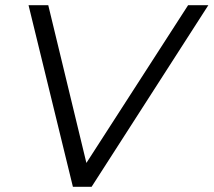

<svg xmlns="http://www.w3.org/2000/svg" viewBox="-20 -720 823 740"><path d="M261 0 90 -700H166L313 -92L705 -700H783L333 0Z"/></svg>

Font: Montserrat
Style: Italic
Weight: 400
Italic angle: -11.3°
Designer: Julieta Ulanovsky
Foundry: Julieta Ulanovsky
Version: Version 9.000; ttfautohint (v1.8.4.7-5d5b)